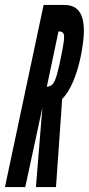

<svg xmlns="http://www.w3.org/2000/svg" viewBox="-44 -755 358 775"><path d="M182 0 207 -356C240 -387 266 -453 281 -523C310 -662 294 -735 216 -735H132L-24 0H58L127 -320L101 0ZM192 -628C197 -628 208 -629 213 -618C218 -606 212 -573 201 -519C190 -466 181 -429 169 -416C162 -408 152 -405 145 -405Z"/></svg>

Font: League Gothic Condensed Italic
Style: Regular
Weight: 400
Width: 3
Designer: Tyler Finck
Foundry: The League of Moveable Type
Version: Version 1.001;PS 001.001;hotconv 1.0.56;makeotf.lib2.0.21325